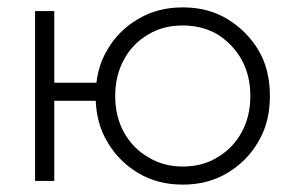

<svg xmlns="http://www.w3.org/2000/svg" viewBox="-20 -490 790 520"><path d="M106 -217H276V-266H106ZM75 -460V0H127V-460ZM239 -230Q239 -159 270 -107Q301 -53 355 -21Q407 10 475 10Q543 10 595 -21Q650 -54 680 -107Q711 -159 711 -230Q711 -302 680 -354Q649 -406 595 -439Q543 -470 475 -470Q407 -470 355 -439Q301 -408 270 -354Q239 -302 239 -230ZM316 -131Q292 -174 292 -230Q292 -286 316 -329Q339 -372 382 -397Q422 -421 475 -421Q527 -421 569 -397Q611 -370 634 -329Q658 -286 658 -230Q658 -174 634 -131Q611 -89 569 -64Q529 -39 475 -39Q422 -39 382 -64Q340 -88 316 -131Z"/></svg>

Font: NM-font
Style: Light
Weight: 500
Designer: ""
Foundry: ""
Version: ""